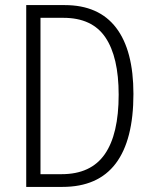

<svg xmlns="http://www.w3.org/2000/svg" viewBox="-20 -734 599 754"><path d="M504 -365Q504 -184 434.5 -92Q365 0 225 0H83V-714H234Q368 -714 436 -625Q504 -536 504 -365ZM446 -362Q446 -510 394 -587Q342 -664 229 -664H139V-50H222Q337 -50 391.5 -128.5Q446 -207 446 -362Z"/></svg>

Font: Noto Sans Condensed Light
Style: Regular
Weight: 300
Width: 3
Designer: Monotype Design Team
Foundry: Monotype Imaging Inc.
Version: Version 2.013; ttfautohint (v1.8.4.7-5d5b)